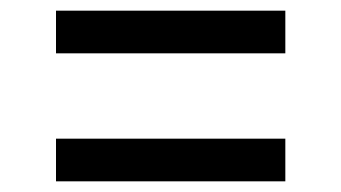

<svg xmlns="http://www.w3.org/2000/svg" viewBox="-20 -510 640 360"><path d="M85 -410V-490H515V-410ZM85 -170V-250H515V-170Z"/></svg>

Font: JetBrainsMono Nerd Font Mono
Style: Regular
Weight: 400
Monospace: yes
Designer: Philipp Nurullin, Konstantin Bulenkov
Foundry: JetBrains
Version: Version 2.304; ttfautohint (v1.8.4.7-5d5b);Nerd Fonts 2.3.0